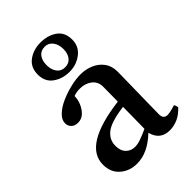

<svg xmlns="http://www.w3.org/2000/svg" viewBox="-222 -832 937 937"><g transform="rotate(-45 246.5 -364.0)"><path d="M383 10Q317 10 300 -56Q229 12 155 12Q104 12 68.5 -18.5Q33 -49 33 -103Q33 -235 302 -269Q302 -293 302.5 -318Q303 -343 303 -371Q303 -406 277.5 -425.5Q252 -445 216 -445Q190 -445 172 -437Q172 -414 162 -390Q152 -366 134.5 -349.5Q117 -333 92 -333Q70 -333 57.5 -345.5Q45 -358 45 -376Q45 -400 67.5 -421.5Q90 -443 125 -458.5Q160 -474 198 -483Q236 -492 266 -492Q303 -492 334.5 -478.5Q366 -465 385.5 -438.5Q405 -412 405 -373Q405 -349 404 -310.5Q403 -272 402.5 -228.5Q402 -185 401 -146Q400 -107 400 -83Q400 -51 428 -51Q446 -51 483 -63Q487 -58 488.5 -52Q490 -46 491 -41Q466 -14 438.5 -2Q411 10 383 10ZM300 -83 302 -233Q210 -221 175.5 -194Q141 -167 141 -125Q141 -90 159.5 -71.5Q178 -53 206 -53Q224 -53 246.5 -61Q269 -69 300 -83ZM119 -638Q119 -688 154.5 -714Q190 -740 239 -740Q289 -740 324 -715.5Q359 -691 359 -640Q359 -594 323 -566Q287 -538 239 -538Q190 -538 154.5 -563.5Q119 -589 119 -638ZM239 -711Q212 -711 197 -692Q182 -673 182 -640Q182 -609 197 -589Q212 -569 239 -569Q266 -569 281 -588Q296 -607 296 -638Q296 -670 280.5 -690.5Q265 -711 239 -711Z"/></g></svg>

Font: Castoro
Style: Regular
Weight: 400
Designer: John Hudson
Foundry: Tiro Typeworks Ltd.
Version: Version 2.04